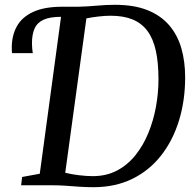

<svg xmlns="http://www.w3.org/2000/svg" viewBox="-20 -771 810 799"><path d="M369 8Q338 8 309.8 6Q281.5 4 254.5 2Q227.5 0 199 0H68L72 -34.5L145.5 -48L234 -701L219.5 -722L240 -743H307.5Q345.5 -744 383.5 -747.5Q421.5 -751 458.5 -751Q537.5 -751 593 -729Q648.5 -707 683.5 -666.5Q718.5 -626 734.5 -570.8Q750.5 -515.5 750.5 -449Q750.5 -353 725 -269.8Q699.5 -186.5 650.5 -124Q601.5 -61.5 530.8 -26.8Q460 8 369 8ZM366 -38Q422.5 -38 466.8 -61.2Q511 -84.5 543.5 -125Q576 -165.5 597.2 -217.2Q618.5 -269 629 -326.5Q639.5 -384 639.5 -441Q639.5 -510 628.5 -560Q617.5 -610 593.5 -642.2Q569.5 -674.5 531.8 -690Q494 -705.5 440.5 -705.5Q416 -705.5 388.8 -702.2Q361.5 -699 339.5 -694.5L251.5 -52Q277.5 -45.5 308.8 -41.8Q340 -38 366 -38ZM30 -550Q29.5 -555.5 29.2 -560.5Q29 -565.5 29 -573Q29 -623 50 -661.2Q71 -699.5 117.5 -721.2Q164 -743 240 -743L234 -701Q187.5 -701 161 -688.8Q134.5 -676.5 123.8 -652Q113 -627.5 113 -590.5Q113 -578.5 114 -569Q115 -559.5 116.5 -550Z"/></svg>

Font: Merriweather 48pt
Style: Italic
Weight: 400
Italic angle: -7.8°
Version: Version 2.101